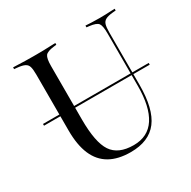

<svg xmlns="http://www.w3.org/2000/svg" viewBox="-134 -703 842 845"><g transform="rotate(-30 286.5 -280.0)"><path d="M25 -280.6V-289.5H562.1V-280.6ZM108.1 -369.4V-492.7Q108.1 -519.4 104 -532.7Q100 -546 87.9 -552Q75.8 -558.1 52.4 -560.5L35.5 -562.1V-571Q46 -571 61.3 -570.2Q76.6 -569.4 96 -569Q115.3 -568.5 137.1 -568.5H145.2H153.2Q174.2 -568.5 192.7 -569Q211.3 -569.4 225.8 -570.2Q240.3 -571 250 -571V-562.1L236.3 -560.5Q202.4 -556.5 192.7 -544Q183.1 -531.5 183.1 -492.7V-369.4ZM298.4 11.3Q234.7 11.3 192.3 -12.9Q150 -37.1 129 -85.9Q108.1 -134.7 108.1 -208.1V-369.4H183.1V-221Q183.1 -104.8 214.9 -56.9Q246.8 -8.9 325 -8.9Q397.6 -8.9 433.9 -64.5Q470.2 -120.2 470.2 -227.4V-369.4H479V-226.6Q479 -104 435.1 -46.4Q391.1 11.3 298.4 11.3ZM470.2 -369.4V-492.7Q470.2 -531.5 460.9 -544Q451.6 -556.5 416.9 -560.5L403.2 -562.1V-571Q414.5 -570.2 433.1 -569.4Q451.6 -568.5 474.2 -568.5Q490.3 -568.5 504.8 -569Q519.4 -569.4 531.5 -570.2Q543.5 -571 551.6 -571V-562.1L533.9 -560.5Q510.5 -558.1 498.8 -551.6Q487.1 -545.2 483.1 -531.9Q479 -518.5 479 -492.7V-369.4Z"/></g></svg>

Font: Playfair 144pt SemiCondensed Light
Style: Regular
Weight: 300
Width: 4
Designer: Claus Eggers Sørensen
Foundry: Claus Eggers Sørensen
Version: Version 2.203